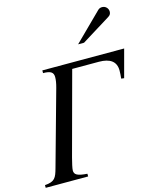

<svg xmlns="http://www.w3.org/2000/svg" viewBox="-168 -1006 903 1097"><g transform="rotate(-15 283.5 -457.0)"><path d="M355 -744H390L561 -850C573 -857 578 -866 578 -878C578 -898 562 -914 542 -914C532 -914 524 -911 517 -904ZM603 -653H119V-637C165 -637 180 -625 180 -597C180 -581 177 -561 170 -536L47 -94C32 -40 23 -20 -36 -16V0H215V-16C156 -20 139 -31 139 -55C139 -68 147 -101 154 -128L286 -617H444C509 -617 545 -592 545 -539C545 -530 544 -503 542 -491L559 -489Z"/></g></svg>

Font: XITS
Style: Italic
Weight: 400
Italic angle: -16.33°
Designer: MicroPress Inc., with final additions and corrections provided by Coen Hoffman, Elsevier (retired)
Version: Version 1.107